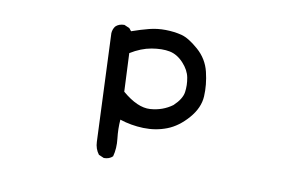

<svg xmlns="http://www.w3.org/2000/svg" viewBox="-61 -499 1122 738"><g transform="rotate(10 500.0 -130.0)"><path d="M381.8 132.8 361.3 124Q345.7 103.5 344.7 76.2Q343.8 48.8 327.1 -344.7Q328.1 -360.4 336.9 -372.1Q349.6 -384.8 371.1 -384.8L391.6 -376L400.4 -365.2Q436.5 -377.9 467.3 -385.7Q498 -393.6 531.2 -393.1Q564.5 -392.6 593.3 -385.3Q622.1 -377.9 660.6 -344.2Q699.2 -310.5 710.9 -261.7Q722.7 -212.9 720.2 -167.5Q717.8 -122.1 681.6 -80.6Q645.5 -39.1 602.5 -22.5Q559.6 -5.9 511.2 -7.3Q462.9 -8.8 418.9 -23.4Q416 12.7 420.4 50.3Q424.8 87.9 416 120.1Q403.3 132.8 381.8 132.8ZM610.4 -114.3Q641.6 -143.6 645.5 -170.9Q649.4 -198.2 644 -227.1Q638.7 -255.9 614.3 -282.2Q589.8 -308.6 560.1 -314.5Q530.3 -320.3 489.7 -313.5Q449.2 -306.6 408.2 -281.2L415 -131.8Q475.6 -80.1 524.4 -83.5Q573.2 -86.9 610.4 -114.3Z"/></g></svg>

Font: JasonHandwriting2
Style: Regular
Weight: 400
Version: Version 1.05.10